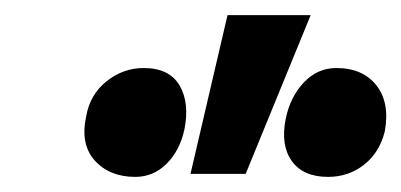

<svg xmlns="http://www.w3.org/2000/svg" viewBox="-20 -731 531 254"><path d="M232 -501 281 -711H391L305 -501ZM159 -497Q125 -497 105.5 -518.5Q86 -540 94 -577Q99 -606 121 -623.5Q143 -641 170 -641Q204 -641 217.5 -618Q231 -595 224 -560Q218 -532 200.5 -514.5Q183 -497 159 -497ZM414 -497Q381 -497 366 -518Q351 -539 358 -574Q364 -603 382 -622Q400 -641 425 -641Q460 -641 478 -618Q496 -595 489 -557Q482 -529 461.5 -513Q441 -497 414 -497Z"/></svg>

Font: Ysabeau ExtraBold
Style: Italic
Weight: 800
Italic angle: -12°
Designer: Christian Thalmann (Catharsis Fonts)
Version: Version 2.002